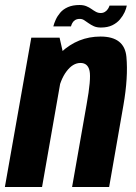

<svg xmlns="http://www.w3.org/2000/svg" viewBox="-46 -747 542 767"><path d="M-26.5 0H122L211.5 -510.5L192 -596.5H79ZM242 0H390L447 -326.5Q466.5 -438.5 459 -519.8Q451.5 -601 355.5 -601Q265.5 -601 198 -538Q130.5 -475 116 -393.5L184 -371.5Q194.5 -428.5 219.8 -462Q245 -495.5 275.5 -495.5Q305 -495.5 311.8 -463.8Q318.5 -432 300 -330ZM357 -637Q384 -637 402.8 -646.2Q421.5 -655.5 433.2 -669.5Q445 -683.5 451.8 -698.2Q458.5 -713 460.5 -724.5H391.5Q390 -719 385.5 -711.8Q381 -704.5 373.5 -699.8Q366 -695 356.5 -695Q346 -695 337.2 -699.8Q328.5 -704.5 319.5 -711Q310.5 -717.5 299 -722.2Q287.5 -727 271.5 -727Q244.5 -727 225.2 -718.5Q206 -710 194.5 -696.2Q183 -682.5 176.5 -668Q170 -653.5 167 -641.5H237.5Q239 -647.5 242.8 -654.8Q246.5 -662 254 -666.8Q261.5 -671.5 273 -671.5Q282.5 -671.5 290.5 -666.2Q298.5 -661 308 -654.2Q317.5 -647.5 329 -642.2Q340.5 -637 357 -637Z"/></svg>

Font: Anybody Condensed
Style: Bold Italic
Weight: 700
Width: 3
Italic angle: -10°
Version: Version 1.113;gftools[0.9.25]